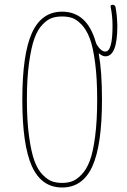

<svg xmlns="http://www.w3.org/2000/svg" viewBox="-20 -790 540 819"><path d="M287.6 -713.4Q268.6 -719.7 244.6 -719.7Q220.7 -719.7 201.7 -713.4Q182.6 -707 161.6 -685.5Q140.6 -664.1 127 -626.5Q113.3 -588.9 104 -522.5Q94.7 -456.1 94.7 -365.2Q94.7 -274.4 104 -207.5Q113.3 -140.6 127 -103.5Q140.6 -66.4 161.6 -44.9Q182.6 -23.4 201.7 -16.6Q220.7 -9.8 244.6 -9.8Q268.6 -9.8 287.6 -16.6Q306.6 -23.4 327.6 -44.9Q348.6 -66.4 362.8 -103.5Q377 -140.6 385.7 -207.5Q394.5 -274.4 394.5 -365.2Q394.5 -456.1 385.7 -522.5Q377 -588.9 362.8 -626.5Q348.6 -664.1 327.6 -685.5Q306.6 -707 287.6 -713.4ZM245.1 -740.2Q351.6 -740.2 388.7 -609.4Q390.6 -603.5 392.6 -599.6Q412.1 -569.3 429.7 -570.3Q460 -570.3 460 -679.7Q460 -721.7 452.1 -759.8Q450.2 -769.5 460 -769.5Q470.7 -769.5 472.7 -759.8Q479.5 -725.6 480.5 -679.7Q480.5 -549.8 429.7 -549.8Q417 -549.8 403.3 -561.5Q402.3 -562.5 401.9 -561.5Q401.4 -560.5 401.4 -559.6Q415 -485.4 415 -365.2Q415 -170.9 374 -80.6Q333 9.8 245.1 9.8Q157.2 9.8 116.2 -80.6Q75.2 -170.9 75.2 -364.7Q75.2 -558.6 116.2 -649.4Q157.2 -740.2 245.1 -740.2Z"/></svg>

Font: Rounded-X Mgen+ 2m thin
Style: Regular
Weight: 100
Designer: [Source Han Sans]
Ryoko NISHIZUKA  (kana & ideographs); Paul D. Hunt (Latin, Greek & Cyrillic); Wenlong ZHANG  (bopomofo
Version: Version 1.059.20150602